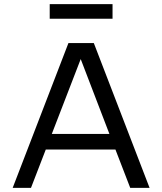

<svg xmlns="http://www.w3.org/2000/svg" viewBox="-20 -903 780 923"><path d="M535 -184H200L129 0H41L309 -696H431L699 0H606ZM506 -259 368 -619 229 -259ZM521 -883V-813H219V-883Z"/></svg>

Font: Amiko
Style: Regular
Weight: 400
Designer: Pablo Impallari, Rodrigo Fuenzalida, Andres Torresi
Foundry: Impallari Type
Version: Version 1.001; ttfautohint (v1.3)